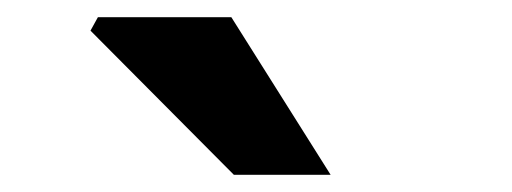

<svg xmlns="http://www.w3.org/2000/svg" viewBox="-20 -773 595 223"><path d="M251.6 -570 85.1 -737.4 93.7 -753H248.7L364 -570Z"/></svg>

Font: SourceSans3VF
Style: Regular
Weight: 200
Designer: Paul D. Hunt
Foundry: Adobe
Version: Version 3.052;hotconv 1.1.0;makeotfexe 2.6.0